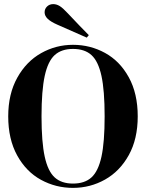

<svg xmlns="http://www.w3.org/2000/svg" viewBox="-20 -896 710 934"><path d="M20 -330Q20 -439 64 -518Q108 -597 180 -637.5Q252 -678 335 -678Q419 -678 491 -638.5Q563 -599 606.5 -520Q650 -441 650 -330Q650 -220 606.5 -141.5Q563 -63 491 -22.5Q419 18 335 18Q251 18 179 -21.5Q107 -61 63.5 -140Q20 -219 20 -330ZM489 -330Q489 -456 473.5 -527Q458 -598 425 -628Q392 -658 335 -658Q279 -658 246 -628Q213 -598 197.5 -526.5Q182 -455 182 -330Q182 -205 197.5 -134Q213 -63 246 -33Q279 -3 335 -3Q392 -3 425 -33Q458 -63 473.5 -133.5Q489 -204 489 -330ZM259 -776Q227 -790 212 -804.5Q197 -819 197 -836Q197 -853 209 -864.5Q221 -876 239 -876Q255 -876 270.5 -866.5Q286 -857 310 -831Q374 -763 412 -725L402 -713Z"/></svg>

Font: DeepMind Serif Display
Style: Regular
Weight: 800
Designer: Frank Grießhammer / Modifications: Colophon Foundry
Foundry: Colophon Foundry
Version: Version 5.002